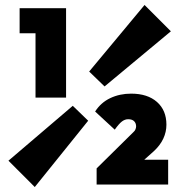

<svg xmlns="http://www.w3.org/2000/svg" viewBox="-20 -742 736 773"><path d="M273 -316 335 -256 120 11 14 -95ZM401 -394 339 -454 562 -722 668 -616ZM123 -349V-709H246V-349ZM59 -608V-709H241V-608ZM369 -64 517 -210Q523 -215 525.5 -221.5Q528 -228 528 -233Q528 -246 520 -254Q512 -262 496 -262Q483 -262 471 -253Q459 -244 442 -220L363 -293Q386 -329 424 -347Q462 -365 508 -365Q574 -365 612 -331.5Q650 -298 650 -240Q650 -211 637.5 -184Q625 -157 599 -133L515 -58ZM369 1V-64L472 -99H657V1Z"/></svg>

Font: Outfit Thin ExtraBold
Style: Regular
Weight: 800
Version: Version 1.100;gftools[0.9.27]